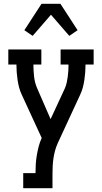

<svg xmlns="http://www.w3.org/2000/svg" viewBox="-20 -782 540 1017"><path d="M103 215V135H168Q168 111 169.5 87.5Q171 64 175 40.5Q179 17 185 -6.5Q191 -30 201 -51L165 -129L95 -281Q86 -300 81 -319.5Q76 -339 73 -359Q70 -379 68.5 -399.5Q67 -420 67 -440H24V-520H199V-440H157Q157 -408 160.5 -376Q164 -344 177 -314L248 -151L324 -315Q330 -329 333.5 -345Q337 -361 339 -376.5Q341 -392 342 -408Q343 -424 343 -440H301V-520H476V-440H433Q433 -420 431.5 -399.5Q430 -379 427 -359Q424 -339 419 -319.5Q414 -300 405 -281L286 -24Q277 -4 271.5 16.5Q266 37 263 57.5Q260 78 259 99Q258 120 258 141V215ZM153 -592 109 -622 200 -762H300L391 -622L347 -592L250 -704Z"/></svg>

Font: Iosevka Curly Slab Medium
Style: Regular
Weight: 500
Monospace: yes
Designer: Belleve Invis
Foundry: Belleve Invis
Version: Version 22.1.2; ttfautohint (v1.8.4)